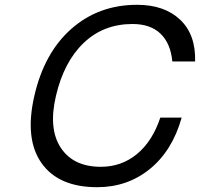

<svg xmlns="http://www.w3.org/2000/svg" viewBox="-20 -760 833 800"><path d="M123 -360Q164 -540 277.5 -640Q391 -740 551 -740Q665 -740 730.5 -678Q796 -616 793 -504H698Q691 -579 649 -619.5Q607 -660 532 -660Q411 -660 328.5 -581Q246 -502 213 -360Q181 -223 233.5 -144Q286 -65 400 -65Q486 -65 550.5 -118Q615 -171 648 -270H737Q698 -132 604.5 -56Q511 20 385 20Q224 20 153 -80.5Q82 -181 123 -360Z"/></svg>

Font: Miedinger
Style: Italic
Weight: 400
Italic angle: -13°
Version: Version 001.000